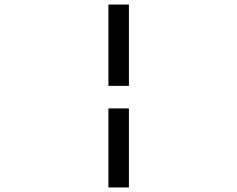

<svg xmlns="http://www.w3.org/2000/svg" viewBox="-20 -672 1040 843"><path d="M456 -295V-652H546V-295ZM456 151V-196H546V151Z"/></svg>

Font: Inconsolata UltraExpanded
Style: Regular
Weight: 400
Width: 9
Monospace: yes
Designer: Raph Levien, Cyreal, Brenton Simpson
Foundry: Raph Levien, Cyreal, Google
Version: Version 3.000; ttfautohint (v1.8.2.53-6de2)